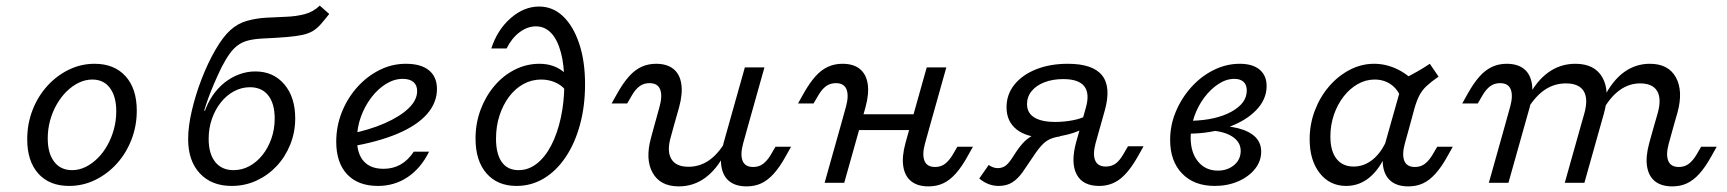

<svg xmlns="http://www.w3.org/2000/svg" viewBox="-20 -654 6180 687"><path d="M227.4 11.3Q156.5 11.3 116.9 -33.1Q77.4 -77.4 77.4 -155.6Q77.4 -211.3 96.4 -260.1Q115.3 -308.9 148.8 -346Q182.3 -383.1 225.8 -404.4Q269.4 -425.8 318.5 -425.8Q388.7 -425.8 429 -381.5Q469.4 -337.1 469.4 -258.1Q469.4 -203.2 450.4 -154.4Q431.5 -105.6 398 -68.5Q364.5 -31.5 320.6 -10.1Q276.6 11.3 227.4 11.3ZM237.9 -45.2Q262.9 -45.2 285.9 -56.5Q308.9 -67.7 329 -87.5Q349.2 -107.3 364.1 -133.9Q379 -160.5 387.5 -191.5Q396 -222.6 396 -255.6Q396 -308.9 373.4 -339.1Q350.8 -369.4 310.5 -369.4Q285.5 -369.4 262.1 -358.1Q238.7 -346.8 218.5 -327Q198.4 -307.3 183.1 -280.6Q167.7 -254 159.3 -223Q150.8 -191.9 150.8 -158.9Q150.8 -105.6 173.8 -75.4Q196.8 -45.2 237.9 -45.2Z M808.9 11.3Q737.1 11.3 695.2 -33.5Q653.2 -78.2 653.2 -156.5Q653.2 -201.6 666.5 -258.5Q679.8 -315.3 701.6 -371.8Q723.4 -428.2 750.4 -475Q777.4 -521.8 804 -546Q830.6 -570.2 863.7 -579.4Q896.8 -588.7 932.7 -590.7Q968.5 -592.7 1003.6 -594Q1038.7 -595.2 1069.8 -603.2Q1100.8 -611.3 1124.2 -633.9L1158.1 -604Q1140.3 -581.5 1127 -566.5Q1113.7 -551.6 1098.8 -542.7Q1083.9 -533.9 1061.7 -529Q1039.5 -524.2 1005.2 -521.4Q971 -518.5 918.5 -516.1Q889.5 -514.5 868.5 -509.3Q847.6 -504 831.9 -492.7Q816.1 -481.5 802 -462.1Q787.9 -442.7 772.6 -412.9Q759.7 -386.3 747.6 -358.5Q735.5 -330.6 726.2 -305.2Q716.9 -279.8 710.5 -258.1H718.5L710.5 -250Q721.8 -283.9 740.3 -311.3Q758.9 -338.7 783.1 -358.1Q807.3 -377.4 835.5 -387.9Q863.7 -398.4 893.5 -398.4Q958.1 -398.4 997.2 -352.4Q1036.3 -306.5 1036.3 -230.6Q1036.3 -180.6 1018.5 -136.7Q1000.8 -92.7 969.8 -59.7Q938.7 -26.6 897.6 -7.7Q856.5 11.3 808.9 11.3ZM815.3 -45.2Q846 -45.2 872.6 -59.7Q899.2 -74.2 919.4 -99.6Q939.5 -125 951.2 -158.5Q962.9 -191.9 962.9 -229.8Q962.9 -283.1 939.9 -312.5Q916.9 -341.9 874.2 -341.9Q844.4 -341.9 817.3 -327.4Q790.3 -312.9 770.2 -287.5Q750 -262.1 738.3 -228.6Q726.6 -195.2 726.6 -157.3Q726.6 -104 750 -74.6Q773.4 -45.2 815.3 -45.2Z M1332.3 11.3Q1261.3 11.3 1222.2 -30.2Q1183.1 -71.8 1183.1 -146.8Q1183.1 -202.4 1203.2 -252.8Q1223.4 -303.2 1258.1 -341.9Q1292.7 -380.6 1337.5 -403.2Q1382.3 -425.8 1432.3 -425.8Q1486.3 -425.8 1514.9 -402.4Q1543.5 -379 1543.5 -335.5Q1543.5 -286.3 1507.7 -245.6Q1471.8 -204.8 1402 -175.4Q1332.3 -146 1231.5 -129L1232.3 -175Q1303.2 -189.5 1357.3 -213.3Q1411.3 -237.1 1441.9 -266.5Q1472.6 -296 1472.6 -328.2Q1472.6 -349.2 1459.3 -360.5Q1446 -371.8 1421 -371.8Q1390.3 -371.8 1360.9 -353.6Q1331.5 -335.5 1308.1 -304.4Q1284.7 -273.4 1271 -235.1Q1257.3 -196.8 1257.3 -155.6Q1257.3 -104 1281.5 -77Q1305.6 -50 1352.4 -50Q1386.3 -50 1413.3 -65.3Q1440.3 -80.6 1460.5 -111.3H1515.3Q1486.3 -52.4 1439.1 -20.6Q1391.9 11.3 1332.3 11.3Z M1828.2 11.3Q1759.7 11.3 1720.6 -33.9Q1681.5 -79 1681.5 -158.1Q1681.5 -212.9 1699.6 -261.3Q1717.7 -309.7 1749.2 -346.8Q1780.6 -383.9 1822.2 -404.8Q1863.7 -425.8 1910.5 -425.8Q1964.5 -425.8 2001.6 -392.7V-333.9Q1987.1 -350.8 1964.5 -360.1Q1941.9 -369.4 1916.1 -369.4Q1882.3 -369.4 1852.8 -353.2Q1823.4 -337.1 1801.6 -308.1Q1779.8 -279 1767.3 -240.7Q1754.8 -202.4 1754.8 -158.1Q1754.8 -103.2 1775.4 -74.2Q1796 -45.2 1835.5 -45.2Q1871 -45.2 1900.8 -68.5Q1930.6 -91.9 1952.4 -133.9Q1974.2 -175.8 1986.7 -232.7Q1999.2 -289.5 1999.2 -355.6Q1999.2 -420.2 1987.1 -465.7Q1975 -511.3 1952.4 -535.5Q1929.8 -559.7 1897.6 -559.7Q1866.9 -559.7 1838.7 -538.3Q1810.5 -516.9 1792.7 -480.6H1737.9Q1759.7 -547.6 1807.3 -589.1Q1854.8 -630.6 1908.9 -630.6Q1958.1 -630.6 1994.8 -595.6Q2031.5 -560.5 2052.4 -498Q2073.4 -435.5 2073.4 -352.4Q2073.4 -274.2 2055.2 -207.7Q2037.1 -141.1 2004 -91.9Q1971 -42.7 1926.2 -15.7Q1881.5 11.3 1828.2 11.3Z M2391.9 -206.5 2380.6 -165.3Q2365.3 -113.7 2381.9 -85.5Q2398.4 -57.3 2443.5 -57.3Q2483.1 -57.3 2515.7 -79.4Q2548.4 -101.6 2575 -146V-107.3Q2545.2 -48.4 2503.2 -17.7Q2461.3 12.9 2408.9 12.9Q2342.7 12.9 2315.3 -35.5Q2287.9 -83.9 2309.7 -162.1L2321.8 -206.5ZM2321.8 -206.5 2340.3 -273.4Q2350.8 -312.1 2341.9 -334.3Q2333.1 -356.5 2304 -356.5Q2283.1 -356.5 2268.1 -345.2Q2253.2 -333.9 2241.1 -312.9L2224.2 -283.9H2168.5L2187.9 -318.5Q2209.7 -357.3 2230.6 -380.6Q2251.6 -404 2275.4 -414.9Q2299.2 -425.8 2327.4 -425.8Q2366.1 -425.8 2389.1 -407.7Q2412.1 -389.5 2417.7 -354.4Q2423.4 -319.4 2409.7 -269.4L2391.9 -206.5ZM2587.1 -206.5 2645.2 -412.9H2715.3L2657.3 -206.5ZM2638.7 -139.5Q2628.2 -100.8 2637.1 -78.6Q2646 -56.5 2675 -56.5Q2696 -56.5 2710.9 -68.1Q2725.8 -79.8 2737.9 -100L2754.8 -129H2810.5L2791.1 -94.4Q2770.2 -56.5 2748.8 -32.7Q2727.4 -8.9 2704 2Q2680.6 12.9 2651.6 12.9Q2612.9 12.9 2589.9 -5.2Q2566.9 -23.4 2561.3 -58.5Q2555.6 -93.5 2569.4 -143.5L2587.1 -206.5H2657.3Z M2988.7 -206.5 3007.3 -273.4Q3017.7 -312.1 3008.9 -334.3Q3000 -356.5 2971 -356.5Q2950 -356.5 2935.1 -345.2Q2920.2 -333.9 2908.1 -312.9L2891.1 -283.9H2835.5L2854.8 -318.5Q2876.6 -357.3 2897.6 -380.6Q2918.5 -404 2942.3 -414.9Q2966.1 -425.8 2994.4 -425.8Q3033.1 -425.8 3056 -407.7Q3079 -389.5 3084.7 -354.4Q3090.3 -319.4 3076.6 -269.4L3058.9 -206.5ZM2930.6 0 2988.7 -206.5H3058.9L3000.8 0ZM3022.6 -188.7 3038.7 -245.2H3280.6L3264.5 -188.7ZM3237.9 -206.5 3296 -412.9H3366.1L3308.1 -206.5ZM3289.5 -139.5Q3279 -100.8 3287.9 -78.6Q3296.8 -56.5 3325.8 -56.5Q3346.8 -56.5 3361.7 -68.1Q3376.6 -79.8 3388.7 -100L3405.6 -129H3461.3L3441.9 -94.4Q3421 -56.5 3399.6 -32.7Q3378.2 -8.9 3354.8 2Q3331.5 12.9 3302.4 12.9Q3263.7 12.9 3240.7 -5.2Q3217.7 -23.4 3212.1 -58.5Q3206.5 -93.5 3220.2 -143.5L3237.9 -206.5H3308.1Z M3912.9 11.3Q3854 11.3 3832.3 -30.2Q3810.5 -71.8 3830.6 -145.2L3865.3 -268.5Q3879.8 -319.4 3859.7 -345.2Q3839.5 -371 3784.7 -371Q3746.8 -371 3717.3 -359.7Q3687.9 -348.4 3671.4 -328.2Q3654.8 -308.1 3654.8 -281.5Q3654.8 -250 3680.6 -233.9Q3706.5 -217.7 3755.6 -217.7Q3788.7 -217.7 3819.4 -223.8Q3850 -229.8 3865.3 -239.5L3862.1 -198.4Q3841.9 -183.1 3800 -172.6Q3758.1 -162.1 3717.7 -162.1Q3654 -162.1 3617.7 -190.7Q3581.5 -219.4 3581.5 -270.2Q3581.5 -316.1 3609.7 -351.2Q3637.9 -386.3 3687.5 -406Q3737.1 -425.8 3800.8 -425.8Q3890.3 -425.8 3923.4 -384.3Q3956.5 -342.7 3933.1 -258.9L3900 -141.1Q3889.5 -101.6 3898.8 -79.8Q3908.1 -58.1 3936.3 -58.1Q3956.5 -58.1 3971 -68.1Q3985.5 -78.2 3999.2 -101.6L4016.1 -130.6H4071.8L4052.4 -96Q4020.2 -38.7 3987.9 -13.7Q3955.6 11.3 3912.9 11.3ZM3553.2 11.3Q3533.9 11.3 3516.5 4.4Q3499.2 -2.4 3483.9 -15.3L3517.7 -63.7Q3533.9 -52.4 3550 -52.4Q3566.1 -52.4 3577.8 -60.9Q3589.5 -69.4 3603.2 -91.1L3615.3 -109.7Q3631.5 -133.9 3646 -148Q3660.5 -162.1 3678.6 -171Q3696.8 -179.8 3721.8 -187.1L3774.2 -166.1Q3743.5 -162.1 3725 -149.6Q3706.5 -137.1 3685.5 -106.5L3639.5 -38.7Q3621.8 -13.7 3601.6 -1.2Q3581.5 11.3 3553.2 11.3Z M4326.6 11.3Q4252.4 11.3 4209.7 -33.1Q4166.9 -77.4 4166.9 -153.2Q4166.9 -206.5 4187.5 -255.2Q4208.1 -304 4243.1 -342.7Q4278.2 -381.5 4323 -403.6Q4367.7 -425.8 4416.1 -425.8Q4462.1 -425.8 4487.1 -404.8Q4512.1 -383.9 4512.1 -346Q4512.1 -298.4 4474.6 -259.7Q4437.1 -221 4373.4 -198.4Q4309.7 -175.8 4231.5 -175.8L4243.5 -221.8Q4331.5 -224.2 4386.3 -254.4Q4441.1 -284.7 4441.1 -329.8Q4441.1 -350.8 4429.4 -361.3Q4417.7 -371.8 4396.8 -371.8Q4367.7 -371.8 4339.9 -353.6Q4312.1 -335.5 4289.5 -305.6Q4266.9 -275.8 4253.6 -238.3Q4240.3 -200.8 4240.3 -162.1Q4240.3 -108.1 4266.9 -75.8Q4293.5 -43.5 4337.9 -43.5Q4361.3 -43.5 4379.8 -52.8Q4398.4 -62.1 4408.9 -77.8Q4419.4 -93.5 4419.4 -113.7Q4419.4 -146.8 4387.5 -166.5Q4355.6 -186.3 4297.6 -187.9L4308.1 -205.6Q4368.5 -205.6 4409.7 -195.2Q4450.8 -184.7 4471.8 -163.7Q4492.7 -142.7 4492.7 -111.3Q4492.7 -77.4 4470.6 -49.6Q4448.4 -21.8 4410.5 -5.2Q4372.6 11.3 4326.6 11.3Z M4796.8 11.3Q4737.9 11.3 4702 -34.7Q4666.1 -80.6 4666.1 -155.6Q4666.1 -209.7 4684.7 -258.5Q4703.2 -307.3 4735.5 -344.8Q4767.7 -382.3 4809.3 -404Q4850.8 -425.8 4896.8 -425.8Q4937.9 -425.8 4977 -407.7Q5016.1 -389.5 5046 -356.5L4992.7 -303.2Q4982.3 -333.9 4957.3 -351.6Q4932.3 -369.4 4898.4 -369.4Q4866.9 -369.4 4838.3 -353.2Q4809.7 -337.1 4787.5 -308.5Q4765.3 -279.8 4752.8 -243.1Q4740.3 -206.5 4740.3 -165.3Q4740.3 -113.7 4762.1 -85.9Q4783.9 -58.1 4823.4 -58.1Q4861.3 -58.1 4892.3 -83.5Q4923.4 -108.9 4943.5 -156.5L4940.3 -105.6Q4916.9 -49.2 4880.2 -19Q4843.5 11.3 4796.8 11.3ZM4954.8 -206.5 5001.6 -371.8Q5027.4 -384.7 5050.4 -397.6Q5073.4 -410.5 5096 -425.8L5127.4 -379.8Q5101.6 -362.1 5085.1 -346.8Q5068.5 -331.5 5058.9 -312.9Q5049.2 -294.4 5041.1 -266.1L5025 -206.5ZM5006.5 -139.5Q4996 -100.8 5004.8 -78.6Q5013.7 -56.5 5042.7 -56.5Q5063.7 -56.5 5078.6 -68.1Q5093.5 -79.8 5105.6 -100L5122.6 -129H5178.2L5158.9 -94.4Q5137.9 -56.5 5116.5 -32.7Q5095.2 -8.9 5071.8 2Q5048.4 12.9 5019.4 12.9Q4980.6 12.9 4957.7 -5.2Q4934.7 -23.4 4929 -58.5Q4923.4 -93.5 4937.1 -143.5L4954.8 -206.5H5025Z M5637.1 -206.5 5648.4 -246Q5663.7 -300 5646.8 -327.8Q5629.8 -355.6 5583.1 -355.6Q5542.7 -355.6 5509.3 -333.9Q5475.8 -312.1 5447.6 -266.9V-305.6Q5478.2 -365.3 5521 -395.6Q5563.7 -425.8 5616.9 -425.8Q5685.5 -425.8 5713.3 -377.4Q5741.1 -329 5719.4 -249.2L5707.3 -206.5ZM5899.2 -206.5 5911.3 -248.4Q5925.8 -300 5909.7 -327.8Q5893.5 -355.6 5848.4 -355.6Q5810.5 -355.6 5777.8 -333.1Q5745.2 -310.5 5719.4 -266.9V-305.6Q5749.2 -365.3 5790.7 -395.6Q5832.3 -425.8 5883.1 -425.8Q5950 -425.8 5976.6 -377Q6003.2 -328.2 5982.3 -251.6L5969.4 -206.5ZM5365.3 -206.5 5383.9 -273.4Q5394.4 -312.1 5385.5 -334.3Q5376.6 -356.5 5347.6 -356.5Q5326.6 -356.5 5311.7 -345.2Q5296.8 -333.9 5284.7 -312.9L5267.7 -283.9H5212.1L5231.5 -318.5Q5253.2 -357.3 5274.2 -380.6Q5295.2 -404 5319 -414.9Q5342.7 -425.8 5371 -425.8Q5409.7 -425.8 5432.7 -407.7Q5455.6 -389.5 5461.3 -354.4Q5466.9 -319.4 5453.2 -269.4L5435.5 -206.5ZM5307.3 0 5365.3 -206.5H5435.5L5377.4 0ZM5579 0 5637.1 -206.5H5707.3L5649.2 0ZM5950.8 -139.5Q5940.3 -100.8 5949.2 -78.6Q5958.1 -56.5 5987.1 -56.5Q6008.1 -56.5 6023 -68.1Q6037.9 -79.8 6050 -100L6066.9 -129H6122.6L6103.2 -94.4Q6082.3 -56.5 6060.9 -32.7Q6039.5 -8.9 6016.1 2Q5992.7 12.9 5963.7 12.9Q5925 12.9 5902 -5.2Q5879 -23.4 5873.4 -58.5Q5867.7 -93.5 5881.5 -143.5L5899.2 -206.5H5969.4Z"/></svg>

Font: Playfair 5pt SemiExpanded Light
Style: Italic
Weight: 300
Width: 6
Italic angle: -15.6°
Designer: Claus Eggers Sørensen
Foundry: Claus Eggers Sørensen
Version: Version 2.203